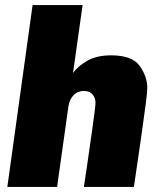

<svg xmlns="http://www.w3.org/2000/svg" viewBox="-20 -740 637 760"><path d="M563 -392Q563 -377 558 -337Q553 -297 546.5 -253Q540 -209 536 -178L510 0H312L325 -87Q332 -134 345 -226.5Q358 -319 358 -333Q358 -353 346 -366.5Q334 -380 312 -380Q287 -380 271 -363Q255 -346 251 -320L206 0H9L109 -720H307L269 -451Q288 -478 325.5 -499.5Q363 -521 420 -521Q503 -521 533 -479Q563 -437 563 -392Z"/></svg>

Font: Chivo Black Italic
Style: Regular
Weight: 900
Italic angle: -8.05°
Designer: Hector Gatti
Foundry: Omnibus-Type
Version: Version 1.007